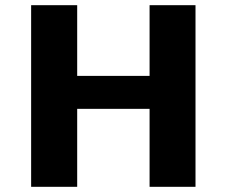

<svg xmlns="http://www.w3.org/2000/svg" viewBox="-20 -720 890 740"><path d="M556.5 -700H733.5V0H556.5V-300.5H277.5V0H100V-700H277.5V-427.5H556.5Z"/></svg>

Font: League Mono Wide
Style: Bold
Weight: 700
Width: 8
Designer: Tyler Finck
Foundry: The League of Moveable Type / Tyler Finck
Version: Version 2.210